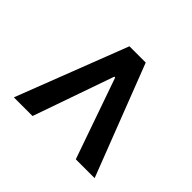

<svg xmlns="http://www.w3.org/2000/svg" viewBox="-112 -764 800 800"><g transform="rotate(-45 288.0 -364.0)"><path d="M42 -237 399 -362V-367L42 -492V-602L533 -412V-316L42 -126Z"/></g></svg>

Font: Nebula Sans Semibold
Style: Regular
Weight: 600
Designer: Paul D. Hunt for Adobe (as Source Sans)
Foundry: Nebula Entertainment & Broadcasting LLC
Version: Version 1.010